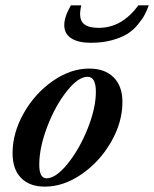

<svg xmlns="http://www.w3.org/2000/svg" viewBox="-20 -678 569 709"><path d="M315.4 -520Q269 -520 243.2 -536.6Q217.3 -553.2 217.3 -585Q217.3 -615.7 241.7 -658.2H280.3Q269.5 -614.3 284.9 -594.7Q300.3 -575.2 344.7 -575.2Q430.2 -575.2 490.7 -658.2H529.3Q522 -638.2 513.7 -622.6Q505.4 -606.9 488.3 -586.4Q471.2 -565.9 449.7 -552.5Q428.2 -539.1 393.3 -529.5Q358.4 -520 315.4 -520ZM146 11.2Q89.4 11.2 57.9 -20.8Q26.4 -52.7 26.4 -112.3Q26.4 -187.5 67.9 -260.5Q109.4 -333.5 175.3 -379.2Q241.2 -424.8 309.1 -424.8Q367.2 -424.8 399.7 -392.3Q432.1 -359.9 432.1 -301.3Q432.1 -226.6 390.1 -153.6Q348.1 -80.6 281.2 -34.7Q214.4 11.2 146 11.2ZM151.9 -19.5Q186 -19.5 229.5 -73Q272.9 -126.5 303.5 -202.6Q334 -278.8 334 -339.4Q334 -394.5 303.2 -394.5Q269 -394.5 226.6 -341.1Q184.1 -287.6 154.5 -210.2Q125 -132.8 125 -69.8Q125 -19.5 151.9 -19.5Z"/></svg>

Font: Elstob 18pt SemiBold
Style: Italic
Weight: 600
Italic angle: -20°
Designer: Peter S. Baker
Version: Version 1.015